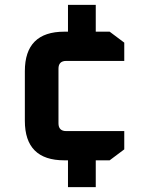

<svg xmlns="http://www.w3.org/2000/svg" viewBox="-20 -658 618 788"><path d="M82 -162V-366Q82 -528 244 -528H259V-638H373V-528H430L490 -483V-408H252Q220 -408 220 -376V-152Q220 -120 252 -120H490V-45L430 0H373V110H259V0H244Q82 0 82 -162Z"/></svg>

Font: Oxanium
Style: Bold
Weight: 700
Designer: Severin Meyer
Version: Version 2.000